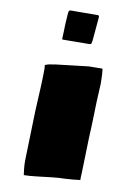

<svg xmlns="http://www.w3.org/2000/svg" viewBox="-109 -1089 796 1170"><g transform="rotate(10 289.0 -504.5)"><path d="M123.5 14.6Q120.1 -5.9 118.2 -28.1Q116.2 -50.3 116.2 -74.7L125 -385.3Q128.9 -463.9 132.1 -527.6Q135.3 -591.3 135.3 -640.6Q135.3 -658.2 133.3 -668Q144.5 -673.3 158.4 -676.5Q172.4 -679.7 199 -683.1Q225.6 -686.5 273.2 -691.9Q320.8 -697.3 398.4 -706.5Q419.9 -706.5 441.2 -707Q462.4 -707.5 483.4 -707.5Q486.3 -687 487.5 -664.6Q488.8 -642.1 488.8 -616.2Q484.9 -554.7 483.2 -502.4Q481.4 -450.2 480.2 -397.7Q479 -345.2 475.6 -282.2L469.2 -54.7Q468.8 -47.4 468.3 -40Q467.8 -32.7 467.8 -24.9Q467.8 -18.6 468.3 -15.6Q445.3 -13.2 423.1 -10.7Q400.9 -8.3 376.5 -7.3Q342.8 -7.3 295.4 -2Q248 3.4 201.7 9Q155.3 14.6 123.5 14.6ZM214.8 -839.8Q210 -839.8 210 -842.8V-844.7Q211.4 -879.4 211.9 -892.6Q212.4 -905.8 212.4 -909.4Q212.4 -913.1 212.4 -917.7Q212.4 -922.4 213.4 -938.7Q214.4 -955.1 216.8 -995.1Q217.8 -1010.3 220 -1016.1Q222.2 -1022 230 -1022.9Q270.5 -1022.9 314.7 -1023.2Q358.9 -1023.4 397.9 -1023.9Q407.2 -1023.9 407.2 -1013.2L394.5 -868.7Q392.6 -853.5 390.9 -847.9Q389.2 -842.3 380.9 -841.3Q341.8 -840.8 300.5 -840.3Q259.3 -839.8 214.8 -839.8Z"/></g></svg>

Font: Seymour One
Style: Regular
Weight: 400
Designer: Vernon Adams
Foundry: Vernon Adams
Version: Version 1.100; ttfautohint (v1.8.4.7-5d5b);gftools[0.9.33]